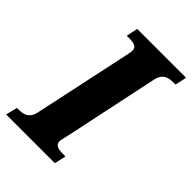

<svg xmlns="http://www.w3.org/2000/svg" viewBox="-233 -805 895 895"><g transform="rotate(45 215.0 -357.0)"><path d="M-21 0H300L313 -57H302C268 -57 243 -61 243 -87C243 -99 248 -113 253 -136L351 -600C361 -650 392 -657 428 -657H439L451 -714H129L117 -657H127C162 -657 185 -653 185 -627C185 -621 184 -610 179 -589L77 -112C67 -64 36 -57 3 -57H-7Z"/></g></svg>

Font: Noto Serif ExtraCondensed Black
Style: Italic
Weight: 900
Width: 2
Italic angle: -12°
Designer: Monotype Design Team
Foundry: Monotype Imaging Inc.
Version: Version 2.014